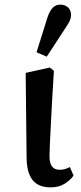

<svg xmlns="http://www.w3.org/2000/svg" viewBox="-20 -797 350 830"><path d="M198 13Q164 13 141.5 -0.5Q119 -14 107.5 -41.5Q96 -69 95 -112L91 -482L195 -505L213 -491Q208 -418 205 -358Q202 -298 199.5 -251.5Q197 -205 195.5 -172.5Q194 -140 194 -123Q194 -90 205.5 -76.5Q217 -63 238 -63Q251 -63 262 -66.5Q273 -70 282 -75L298 -38Q284 -18 259 -2.5Q234 13 198 13ZM138 -571 185 -721Q195 -751 208.5 -764Q222 -777 240 -777Q261 -777 274 -765Q287 -753 287 -733Q287 -718 280.5 -705Q274 -692 261 -673L182 -552Z"/></svg>

Font: Source Serif 4 Medium
Style: Regular
Weight: 500
Designer: Frank Grießhammer
Foundry: Adobe Systems Incorporated
Version: Version 4.004;hotconv 1.0.116;makeotfexe 2.5.65601